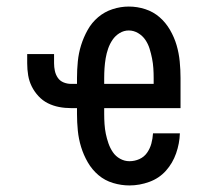

<svg xmlns="http://www.w3.org/2000/svg" viewBox="-20 -558 640 586"><path d="M375 8Q350 8 325 0.5Q300 -7 280.5 -23.5Q261 -40 248 -62.5Q235 -85 227.5 -109.5Q220 -134 217.5 -159.5Q215 -185 215 -210V-228H197Q178 -228 160 -231.5Q142 -235 126 -243Q110 -251 97.5 -264.5Q85 -278 77 -294Q69 -310 66 -328Q63 -346 63 -365V-393H145V-365Q145 -353 147.5 -341.5Q150 -330 156.5 -320.5Q163 -311 174 -306.5Q185 -302 197 -302H215V-320Q215 -345 217.5 -370.5Q220 -396 227.5 -420Q235 -444 247.5 -466.5Q260 -489 279.5 -505.5Q299 -522 323.5 -530Q348 -538 373 -538Q399 -538 423.5 -530Q448 -522 467 -505.5Q486 -489 499 -466.5Q512 -444 519 -420Q526 -396 528.5 -370.5Q531 -345 531 -320V-228H298V-210Q298 -195 299 -179.5Q300 -164 303 -149.5Q306 -135 311 -120.5Q316 -106 324.5 -93.5Q333 -81 346.5 -73.5Q360 -66 375 -66Q391 -66 405.5 -72.5Q420 -79 429 -92Q438 -105 442 -120Q446 -135 447 -151H529Q528 -120 517.5 -90Q507 -60 486.5 -37Q466 -14 436 -3Q406 8 375 8ZM298 -302H449V-320Q449 -335 448 -350Q447 -365 444 -380Q441 -395 436.5 -409.5Q432 -424 423.5 -436.5Q415 -449 401.5 -457Q388 -465 373 -465Q358 -465 345 -457Q332 -449 323.5 -436.5Q315 -424 310 -409.5Q305 -395 302.5 -380Q300 -365 299 -350Q298 -335 298 -320Z"/></svg>

Font: Iosevka Slab Extended
Style: Regular
Weight: 400
Width: 7
Monospace: yes
Designer: Belleve Invis
Foundry: Belleve Invis
Version: Version 11.1.1; ttfautohint (v1.8.3)